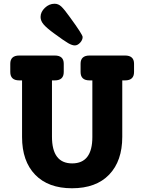

<svg xmlns="http://www.w3.org/2000/svg" viewBox="-20 -997 772 1027"><path d="M422 -799Q422 -783 408.5 -768.5Q395 -754 380 -754Q366 -754 345 -766Q324 -778 271 -817Q231 -846 214 -865.5Q197 -885 197 -906Q197 -933 220 -955Q243 -977 272 -977Q292 -977 308 -962Q324 -947 354 -905Q422 -812 422 -799ZM649 -700Q697 -700 697 -656V-612Q697 -567 649 -567H634V-265Q634 -136 564 -63Q494 10 365 10Q238 10 168 -62.5Q98 -135 98 -264V-567H83Q35 -567 35 -612V-656Q35 -700 83 -700H273Q321 -700 321 -656V-612Q321 -567 273 -567H258V-266Q258 -123 366 -123Q474 -123 474 -264V-567H459Q411 -567 411 -612V-656Q411 -700 459 -700Z"/></svg>

Font: Solway ExtraBold
Style: Regular
Weight: 800
Designer: Mariya V. Pigoulevskaya
Foundry: The Northern Block Ltd.
Version: Version 1.000;hotconv 1.0.109;makeotfexe 2.5.65596